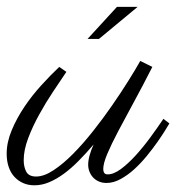

<svg xmlns="http://www.w3.org/2000/svg" viewBox="-49 -533 520 567"><path d="M227.5 -106.4Q205.1 -80.1 183.1 -57.9Q161.1 -35.6 139.4 -19.8Q117.7 -3.9 96.2 5.1Q74.7 14.2 52.7 14.2Q34.2 14.2 19.3 7.6Q4.4 1 -6.6 -11Q-17.6 -22.9 -23.4 -40.3Q-29.3 -57.6 -29.3 -79.1Q-29.3 -112.8 -14.4 -148.4Q0.5 -184.1 23.2 -217.8Q45.9 -251.5 73.5 -281.7Q101.1 -312 126 -335.4L147 -320.8Q129.4 -294.9 107.7 -262.2Q85.9 -229.5 66.7 -194.6Q47.4 -159.7 34.2 -124.8Q21 -89.8 21 -60.1Q21 -40 28.6 -25.9Q36.1 -11.7 57.6 -11.7Q81.1 -11.7 109.1 -30.3Q137.2 -48.8 166.7 -78.6Q196.3 -108.4 225.8 -145.8Q255.4 -183.1 281.7 -221.2Q308.1 -259.3 329.8 -293.9Q351.6 -328.6 365.2 -353L400.9 -335.4Q372.6 -279.8 346.4 -231.7Q320.3 -183.6 300 -145.3Q279.8 -106.9 267.8 -78.6Q255.9 -50.3 255.9 -33.7Q255.9 -26.9 258.8 -22.5Q261.7 -18.1 268.1 -18.1Q286.1 -17.6 307.9 -33.7Q329.6 -49.8 351.8 -74.2Q374 -98.6 395.3 -127.7Q416.5 -156.7 433.6 -182.1L451.2 -168.5Q448.2 -163.6 439 -148.4Q429.7 -133.3 416 -113.8Q402.3 -94.2 384.8 -72.8Q367.2 -51.3 347.7 -33.4Q328.1 -15.6 307.1 -4.2Q286.1 7.3 265.6 7.3Q252.9 7.3 242.9 2.9Q232.9 -1.5 226.1 -8.8Q219.2 -16.1 215.3 -25.9Q211.4 -35.6 211.4 -46.4Q211.4 -59.1 215.6 -74.2Q219.7 -89.4 227.5 -106.4ZM243.2 -418H209.5L296.4 -512.7H357.4Z"/></svg>

Font: Parisienne
Style: Regular
Weight: 400
Designer: Astigmatic (AOETI)
Foundry: Astigmatic (AOETI)
Version: Version 1.000